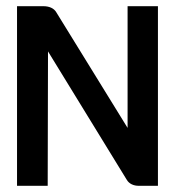

<svg xmlns="http://www.w3.org/2000/svg" viewBox="-20 -600 570 620"><path d="M389 -20C397 -6 412 0 428 0H490V-580H392V-187L162 -560C154 -574 138 -580 120 -580H35V0H134L135 -434Z"/></svg>

Font: Charger
Style: ExBd
Weight: 400
Designer: Jasper
Foundry: Cannot Into Space Fonts
Version: Version 0.99